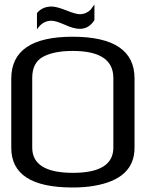

<svg xmlns="http://www.w3.org/2000/svg" viewBox="-20 -822 646 852"><path d="M577 -474V-166Q577 -27 395 3Q354 10 302 10Q30 10 30 -166V-473Q30 -659 302 -659Q577 -659 577 -474ZM303 -596Q219 -596 171 -570Q123 -544 123 -476V-167Q123 -55 304 -55Q483 -55 483 -167V-476Q483 -596 303 -596ZM334 -759Q350 -759 363 -765.5Q376 -772 382 -779Q388 -786 399 -802V-733Q375 -694 334 -694Q307 -694 268 -712Q227 -730 209 -730Q168 -730 144 -691V-764Q168 -793 209 -793Q231 -793 274 -776Q316 -759 334 -759Z"/></svg>

Font: Gamestation Display
Style: Regular
Weight: 400
Designer: Jonas Hecksher
Foundry: Jonas Hecksher, Playtypeª, e-types AS
Version: Version 1.003